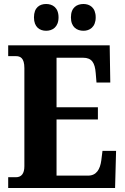

<svg xmlns="http://www.w3.org/2000/svg" viewBox="-20 -941 625 961"><path d="M398 -787C428 -787 459 -805 459 -854C459 -904 428 -921 398 -921C365 -921 335 -904 335 -854C335 -805 365 -787 398 -787ZM211 -787C242 -787 273 -805 273 -854C273 -904 242 -921 211 -921C179 -921 150 -904 150 -854C150 -805 179 -787 211 -787ZM21 0H556L561 -186H493L487 -138C481 -94 463 -62 421 -62H263V-343H470V-404H263V-652H396C440 -652 455 -626 459 -576L463 -528H532L529 -714H21V-660H59C81 -660 102 -652 102 -600V-109C102 -72 87 -54 60 -54H21Z"/></svg>

Font: Noto Serif Devanagari Condensed ExtraBold
Style: Regular
Weight: 800
Width: 3
Designer: Universal Thirst, Indian Type Foundry and the Monotype Design Team
Foundry: Monotype Imaging Inc.
Version: Version 2.004